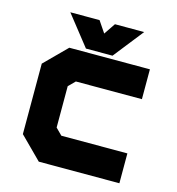

<svg xmlns="http://www.w3.org/2000/svg" viewBox="-105 -789 811 879"><g transform="rotate(15 301.0 -349.0)"><path d="M158 0 55 -103V-437L158 -540H540V-398.5H227L196.5 -368V-172L227 -141.5H540V0ZM197.5 -70.5H476.5H197.5L126.5 -139V-404.5L193.5 -470H476.5H193.5L126.5 -404.5V-139ZM232.5 -556 120.5 -698H259L295.5 -644L332 -698H470.5L358.5 -556ZM266 -595H323L365.5 -653L323 -595H266L223.5 -653Z"/></g></svg>

Font: Tourney Thin Black
Style: Regular
Weight: 900
Version: Version 1.015